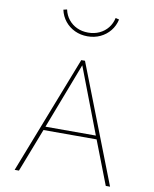

<svg xmlns="http://www.w3.org/2000/svg" viewBox="-117 -1238 1060 1324"><g transform="rotate(10 413.0 -576.0)"><path d="M79 0 400 -825H426L747 0H717L599 -305H227L109 0ZM236.5 -330H589.5L413 -791ZM413 -994Q364.5 -994 324 -1013Q283.5 -1032 255.8 -1066.2Q228 -1100.5 218 -1146L243 -1152Q251.5 -1112.5 275.2 -1082.8Q299 -1053 334.2 -1036.5Q369.5 -1020 413 -1020Q456 -1020 491.5 -1036.5Q527 -1053 550.8 -1082.8Q574.5 -1112.5 583 -1152L608 -1146Q598 -1100.5 570.2 -1066.2Q542.5 -1032 502 -1013Q461.5 -994 413 -994Z"/></g></svg>

Font: Spartan Thin Thin
Style: Regular
Weight: 250
Version: Version 1.004